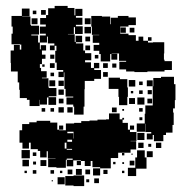

<svg xmlns="http://www.w3.org/2000/svg" viewBox="-20 -613 637 650"><path d="M263 -225H231V-252H228V-259H205V-283H228V-286H202V-312H198V-350V-368H196V-352H178V-370H194V-376H172V-401H167V-441H171V-458H165V-443H149V-459H164V-466H142V-489H139V-469H115V-493H135V-499H115V-523H135V-530H116V-552H136V-562H143V-585H165V-593H209V-586H232V-561H235V-583H259V-559H237V-553H259V-529H237V-524H260V-498H234V-521H230V-498H210V-497H233V-471H236V-492H258V-470H237V-466H262V-442H268V-433H289V-409H268V-402H288V-383H298V-400H316V-382H299V-376H322V-346H299V-339H267V-311H266V-282V-252H263ZM114 -254H80V-275H71V-281H47V-309H45V-334H40V-364V-371H17V-400H16V-442H27V-461H47V-445H52V-462H48V-463H19V-499H23V-523H19V-559H54V-584H80V-558H55V-557H83V-529H85V-526H112V-496H86V-493H109V-469H115V-446H118V-460H136V-442H122V-428H134V-414H122V-396H115V-383H119V-372H138V-350H122V-348H144V-319H145V-315H171V-287H145V-284H170V-258H144V-283H123H139V-259H115V-275H114ZM135 -563H119V-579H135ZM103 -565H91V-577H103ZM353 -405H321V-430H316V-441H297V-461H316V-468H294V-494H316V-495H291V-523H289V-559H325V-557H353V-531H355V-553H379V-531V-559H415V-554H440V-528H415V-523H387V-501V-499H415V-494H440V-475H449V-489H465V-475H481V-469H498V-470H536V-432H535V-411H537V-406H562V-376H537V-371H497H479V-369H435V-371H407V-378H384V-404H407V-407H383V-432H358V-431H377V-411H357V-430H353ZM287 -531H267V-551H287ZM107 -531H87V-551H107ZM288 -500H266V-522H288ZM406 -502H388V-520H406ZM435 -503H419V-519H435ZM285 -473H269V-489H285ZM493 -475H481V-487H493ZM285 -443H269V-459H285ZM164 -414H150V-428H164ZM313 -415H301V-427H313ZM165 -383H149V-399H165ZM345 -383H329V-399H345ZM374 -384H360V-398H374ZM131 -387H123V-395H131ZM345 -353H329V-369H345ZM163 -355H151V-367H163ZM471 -167H443V-195H470V-228H472V-256H497V-291V-321H477V-341H497V-321H499V-349H525V-353H569V-328H574V-274H572V-246H566V-232H568V-190H564V-164H542V-156H533V-135H501V-156H497V-141H477V-161H492V-166H472V-194H471ZM411 -257H383V-285H381V-312H348V-350H386V-345H411V-317H413V-285H411ZM438 -320H416V-342H438ZM167 -321H147V-341H167ZM196 -322H178V-340H196ZM463 -325H451V-337H463ZM196 -292H178V-310H196ZM494 -294H480V-308H494ZM463 -295H451V-307H463ZM431 -297H423V-305H431ZM469 -259H445V-283H469ZM437 -261H417V-281H437ZM195 -263H179V-279H195ZM495 -263H479V-279H495ZM196 -232H178V-250H196ZM226 -232H208V-250H226ZM375 -233H359V-249H375ZM463 -235H451V-247H463ZM163 -235H151V-247H163ZM133 -235H121V-247H133ZM400 -238H394V-244H400ZM78 -110H56V-130H46V-172H55V-193H79V-199H104V-204H150V-198H174V-174H180V-188H194V-174H180V-172H203V-195H231V-169V-197H255V-203H283V-205H310V-208H339V-209H349V-229H385V-209H394V-214H400V-208H395V-197H413V-174H420V-188H434V-174H420V-166H442V-136H422V-135H441V-107H422V-96H380V-78H355V-43H319V-19H295V-43H319V-47H293V-68H287V-51H267V-68H254V-54H240V-68H254V-70H228V-50H206V-72H226V-76H206V-72H203V-45H171V-47H143V-75H168V-76H142V-101H138V-80H116V-102H137H108V-108H84V-130H78ZM462 -206H452V-216H462ZM228 -162V-144H229V-167H208V-162ZM469 -139H445V-163H469ZM208 -133H224V-140H208ZM466 -112H448V-130H466ZM526 -112H508V-130H526ZM199 -110H205V-130H199ZM492 -116H482V-126H492ZM206 -106H224V-109H206ZM81 -77H53V-105H81ZM441 -17H413V-45H438V-80H444V-104H470V-80H476V-42H441ZM497 -81H477V-101H497ZM103 -85H91V-97H103ZM401 -87H393V-95H401ZM429 -89H425V-93H429ZM78 -50H56V-72H78ZM137 -51H117V-71H137ZM435 -53H419V-69H435ZM102 -56H92V-66H102ZM371 -57H363V-65H371ZM400 -58H394V-64H400ZM257 -21H237V-41H257ZM225 -23H209V-39H225ZM285 -23H269V-39H285ZM344 -24H330V-38H344ZM163 -25H151V-37H163ZM103 -25H91V-37H103ZM401 -27H393V-35H401ZM71 -27H63V-35H71ZM191 -27H183V-35H191ZM265 17H229V15H201V-17H229V-19H265ZM199 11H175V-13H199ZM315 7H299V-9H315ZM282 4H272V-6H282ZM159 1H155V-3H159Z"/></svg>

Font: Rubik Storm
Style: Regular
Weight: 400
Designer: Hubert and Fischer, NaN
Foundry: Hubert and Fischer, NaN
Version: Version 2.201